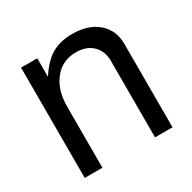

<svg xmlns="http://www.w3.org/2000/svg" viewBox="-126 -664 789 790"><g transform="rotate(-30 268.5 -269.5)"><path d="M60 -524H137V-436Q172 -491 212.5 -515Q253 -539 311 -539Q387 -539 432 -500Q477 -461 477 -396V0H394V-363Q394 -410 365 -438Q336 -466 286 -466Q222 -466 183 -417.5Q144 -369 144 -289V0H60Z"/></g></svg>

Font: ColatingCofangSans
Style: Regular
Weight: 400
Foundry: GNU
Version: Version 412.227;June 27, 2022;FontCreator 11.0.0.2412 32-bit